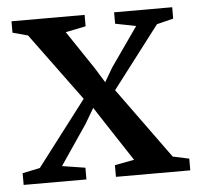

<svg xmlns="http://www.w3.org/2000/svg" viewBox="-44 -583 653 629"><g transform="rotate(-5 282.5 -269.0)"><path d="M66.5 -50.5 229.5 -264 66 -486.5 16 -500V-537.5H256.5V-500L190 -486.5L274.5 -360.5L304.5 -312L331.5 -358L421.5 -486.5L353.5 -500V-537.5H544.5V-500L490 -486.5L334.5 -283L503.5 -50L557 -38.5V0H312.5V-38.5L376.5 -50.5L292.5 -178.5L258 -231.5L228.5 -181.5L139.5 -50.5L215.5 -38.5V0H9V-38.5Z"/></g></svg>

Font: Merriweather 60pt
Style: Regular
Weight: 400
Version: Version 2.100